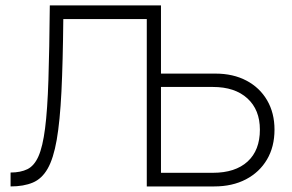

<svg xmlns="http://www.w3.org/2000/svg" viewBox="-20 -670 1050 690"><path d="M745 -49H558.5V-357.5H745Q824 -357.5 869 -316.5Q914 -275.5 914 -204Q914 -130 869.8 -89.5Q825.5 -49 745 -49ZM18 0Q65 0 97.8 -13.8Q130.5 -27.5 151.2 -63.8Q172 -100 183.8 -167.2Q195.5 -234.5 200.8 -340.8Q206 -447 207.5 -601.5H507.5V0H750Q815 0 863.8 -25.5Q912.5 -51 939.5 -96.8Q966.5 -142.5 966.5 -204Q966.5 -264 940 -309.5Q913.5 -355 865.8 -380.2Q818 -405.5 754.5 -405.5H558.5V-650.5H159Q157.5 -491 154 -383Q150.5 -275 142 -208.8Q133.5 -142.5 118.2 -108.2Q103 -74 78.5 -62Q54 -50 18 -50Z"/></svg>

Font: Overused Grotesk Light
Style: Regular
Weight: 300
Designer: RandomMaerks
Version: Version 0.005